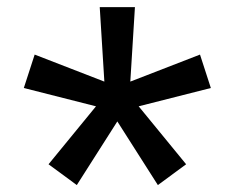

<svg xmlns="http://www.w3.org/2000/svg" viewBox="-20 -609 660 540"><path d="M47 -361.5 250 -310 116.5 -147 196 -88.5 310 -267.5 424 -88.5 503.5 -147 370 -310 573 -361.5 542.5 -455.5 346.5 -379.5 359.5 -589H260.5L273.5 -379.5L77.5 -455.5Z"/></svg>

Font: Monaspace Krypton
Style: Regular
Weight: 400
Designer: Riley Cran & the Lettermatic Team
Foundry: Lettermatic
Version: Version 1.200 (Monaspace Krypton)